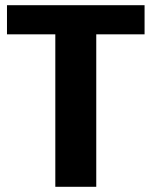

<svg xmlns="http://www.w3.org/2000/svg" viewBox="-20 -720 584 740"><path d="M537.2 -700V-587.8H274.1L351 -652.7V0H193.2V-652.7L268.5 -587.8H6.9V-700Z"/></svg>

Font: Pathway Extreme 8pt Thin
Style: Regular
Weight: 100
Version: Version 1.001;gftools[0.9.26]